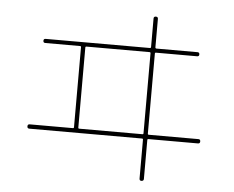

<svg xmlns="http://www.w3.org/2000/svg" viewBox="-54 -814 1108 908"><g transform="rotate(5 500.0 -360.0)"><path d="M330.1 -575.2V-195.3Q330.1 -190.4 335 -190.4H634.8Q639.6 -190.4 639.6 -195.3V-575.2Q639.6 -580.1 634.8 -580.1H335Q330.1 -580.1 330.1 -575.2ZM99.6 -169.9Q89.8 -169.9 89.8 -180.2Q89.8 -190.4 99.6 -190.4H304.7Q309.6 -190.4 309.6 -195.3V-575.2Q309.6 -580.1 304.7 -580.1H139.6Q129.9 -580.1 129.9 -589.8Q129.9 -599.6 139.6 -599.6H634.8Q639.6 -599.6 639.6 -605.5V-740.2Q639.6 -750 649.9 -750Q660.2 -750 660.2 -740.2V-605.5Q660.2 -600.6 665 -599.6H860.4Q870.1 -599.6 870.1 -589.8Q870.1 -580.1 860.4 -580.1H665Q660.2 -580.1 660.2 -575.2V-195.3Q660.2 -190.4 665 -190.4H900.4Q910.2 -190.4 910.2 -180.2Q910.2 -169.9 900.4 -169.9H665Q660.2 -169.9 660.2 -165V19.5Q660.2 29.3 649.9 29.8Q639.6 30.3 639.6 19.5V-165Q639.6 -169.9 634.8 -169.9Z"/></g></svg>

Font: Rounded-L Mgen+ 2m thin
Style: Regular
Weight: 100
Designer: [Source Han Sans]
Ryoko NISHIZUKA  (kana & ideographs); Paul D. Hunt (Latin, Greek & Cyrillic); Wenlong ZHANG  (bopomofo
Version: Version 1.059.20150602